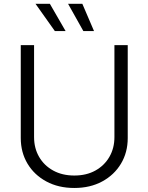

<svg xmlns="http://www.w3.org/2000/svg" viewBox="-20 -961 768 993"><path d="M364.3 11.2Q282.2 11.2 219.7 -22.5Q157.2 -56.2 122.3 -114.5Q87.4 -172.9 87.4 -247.1V-727.5H156.2V-252Q156.2 -194.8 182.1 -149.9Q208 -105 254.9 -79.1Q301.8 -53.2 364.3 -53.2Q427.2 -53.2 473.6 -79.1Q520 -105 545.9 -149.9Q571.8 -194.8 571.8 -252V-727.5H640.6V-247.1Q640.6 -172.9 605.7 -114.5Q570.8 -56.2 508.5 -22.5Q446.3 11.2 364.3 11.2ZM411.1 -800.3 332 -941.4H405.8L466.3 -800.3ZM263.7 -800.3 163.6 -941.4H237.8L319.3 -800.3Z"/></svg>

Font: Inter 17pt Light
Style: Regular
Weight: 300
Version: Version 4.001;git-66647c0bb